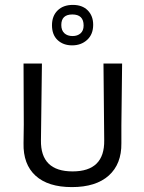

<svg xmlns="http://www.w3.org/2000/svg" viewBox="-20 -757 589 783"><path d="M475 -173V-245L478 -498H402L405 -185C406.3 -100.3 363.3 -58 276 -58C188.7 -58 145.7 -100.3 147 -185L151 -498H76L77 -249L76 -173C74.7 -115.7 91 -71.5 125 -40.5C159 -9.5 208.3 6 273 6C338.3 6 388.5 -9.7 423.5 -41C458.5 -72.3 475.7 -116.3 475 -173ZM338 -714.5C323.3 -729.5 303 -737 277 -737C251 -737 230.3 -729.5 215 -714.5C199.7 -699.5 192 -679.3 192 -654C192 -628 199.7 -607.8 215 -593.5C230.3 -579.2 250 -572 274 -572C298.7 -572 319.2 -579.5 335.5 -594.5C351.8 -609.5 360 -630 360 -656C360 -680 352.7 -699.5 338 -714.5ZM230 -655C230 -683.7 245 -698 275 -698C305.7 -698 321 -683 321 -653C321 -639 316.8 -628.3 308.5 -621C300.2 -613.7 289.3 -610 276 -610C262 -610 250.8 -613.8 242.5 -621.5C234.2 -629.2 230 -640.3 230 -655Z"/></svg>

Font: Alegreya Sans SC
Style: Regular
Weight: 400
Designer: Juan Pablo del Peral
Foundry: Huerta Tipografica
Version: Version 1.000;PS 001.000;hotconv 1.0.70;makeotf.lib2.5.58329